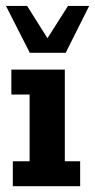

<svg xmlns="http://www.w3.org/2000/svg" viewBox="-24 -639 326 659"><path d="M20 0V-85.5H77.6V-314.5H15V-400H198.5V-85.5H251.1V0ZM78.3 -457.8 -3.5 -618.6H69.1L138.9 -507.8L209.4 -618.6H282L201.5 -457.8Z"/></svg>

Font: Rokkitt SemiBold
Style: Regular
Weight: 600
Designer: Vernon Adams
Foundry: Vernon Adams
Version: Version 3.103